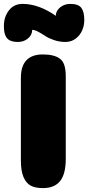

<svg xmlns="http://www.w3.org/2000/svg" viewBox="-36 -964 452 984"><path d="M301 -150Q301 -72 272 -36Q243 0 184 0Q145 0 121.5 -12.5Q98 -25 84.5 -56.5Q71 -88 71 -142V-565Q71 -685 184 -685Q242 -685 271.5 -663Q301 -641 301 -574ZM129 -811Q129 -785 107.5 -767Q86 -749 56 -749Q34 -749 19 -755Q4 -761 -3.5 -773Q-11 -785 -13.5 -798.5Q-16 -812 -16 -832Q-16 -877 9.5 -910.5Q35 -944 80 -944Q162 -944 250 -883Q250 -908 272 -926Q294 -944 324 -944Q366 -944 381 -923.5Q396 -903 396 -862Q396 -834 385.5 -809Q375 -784 352.5 -766.5Q330 -749 299 -749Q269 -749 241 -758.5Q213 -768 196 -779.5Q179 -791 160.5 -801Q142 -811 129 -811Z"/></svg>

Font: Coiny
Style: Regular
Weight: 400
Version: Version 001.001